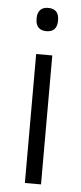

<svg xmlns="http://www.w3.org/2000/svg" viewBox="-50 -693 306 723"><g transform="rotate(5 103.0 -332.0)"><path d="M72.5 0V-487.5H133.5V0ZM103 -576.5Q83 -576.5 72.8 -587.5Q62.5 -598.5 62.5 -619V-622.5Q62.5 -642.5 72.8 -653.5Q83 -664.5 103 -664.5Q123.5 -664.5 133.5 -653.5Q143.5 -642.5 143.5 -622.5V-619Q143.5 -598.5 133.5 -587.5Q123.5 -576.5 103 -576.5Z"/></g></svg>

Font: Anek Gurmukhi Light
Style: Regular
Weight: 300
Designer: Sarang Kulkarni (Gurmukhi), Yesha Goshar (Latin)
Foundry: Ek Type
Version: Version 1.003